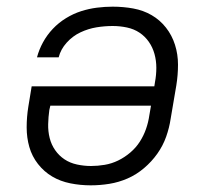

<svg xmlns="http://www.w3.org/2000/svg" viewBox="-20 -548 640 576"><path d="M252 8Q252 8 252 8Q252 8 252 8Q221 8 191 2Q161 -4 136.5 -18.5Q112 -33 94 -56Q76 -79 68 -107Q60 -135 60 -166Q60 -197 65 -228L75 -289H443L445 -302Q449 -323 449 -344.5Q449 -366 443.5 -386Q438 -406 426.5 -422.5Q415 -439 398.5 -450Q382 -461 361 -465.5Q340 -470 318 -470Q294 -470 269.5 -466Q245 -462 221.5 -451Q198 -440 180 -420Q162 -400 156 -376H91Q97 -399 109 -421Q121 -443 138.5 -461.5Q156 -480 178 -493.5Q200 -507 223.5 -514.5Q247 -522 271 -525Q295 -528 318 -528Q350 -528 380 -522.5Q410 -517 435 -502.5Q460 -488 478 -465Q496 -442 505 -413.5Q514 -385 514 -354Q514 -323 509 -292L492 -192Q488 -165 478.5 -138Q469 -111 452 -87Q435 -63 412 -43.5Q389 -24 362.5 -12.5Q336 -1 308 3.5Q280 8 252 8ZM253 -50Q273 -50 294 -53.5Q315 -57 334.5 -66.5Q354 -76 371 -90.5Q388 -105 399.5 -123Q411 -141 418 -161Q425 -181 428 -202L433 -231H131L128 -218Q125 -197 124.5 -175.5Q124 -154 129 -134Q134 -114 145.5 -97.5Q157 -81 173.5 -70Q190 -59 211 -54.5Q232 -50 253 -50Z"/></svg>

Font: Iosevka SS04 Lt Ex Obl
Style: Regular
Weight: 300
Width: 7
Italic angle: -9°
Monospace: yes
Designer: Belleve Invis
Foundry: Belleve Invis
Version: Version 19.0.0; ttfautohint (v1.8.4)